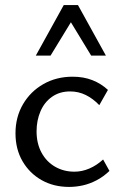

<svg xmlns="http://www.w3.org/2000/svg" viewBox="-20 -727 479 756"><path d="M252 9Q191 9 143.5 -18Q96 -45 68.5 -92.5Q41 -140 41 -202Q41 -266 70.5 -316.5Q100 -367 151 -396Q202 -425 266 -425Q309 -425 343.5 -411.5Q378 -398 405 -373L371 -313Q346 -339 317.5 -353Q289 -367 256 -367Q215 -367 185 -346Q155 -325 139.5 -289Q124 -253 124 -210Q124 -162 143.5 -126Q163 -90 197 -70.5Q231 -51 273 -51Q303 -51 332 -63.5Q361 -76 386 -99L411 -54Q387 -31 360 -17Q333 -3 306 3Q279 9 252 9ZM339 -508 246 -661 231 -707H287L397 -508ZM121 -508 231 -707H287L273 -662L179 -508Z"/></svg>

Font: Ysabeau Office Medium
Style: Regular
Weight: 500
Designer: Christian Thalmann (Catharsis Fonts)
Version: Version 2.001;gftools[0.9.30]; featfreeze: tnum,lnum,ss02